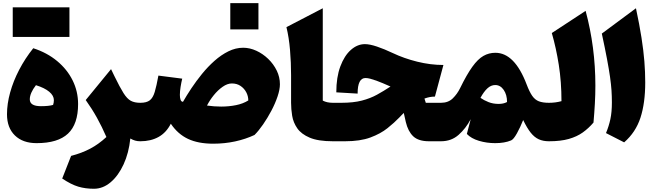

<svg xmlns="http://www.w3.org/2000/svg" viewBox="-20 -877 4087 1192"><path d="M207 11.7Q121.6 11.7 72.5 -36.1Q23.4 -84 23.4 -167.5Q23.4 -232.4 43 -303Q62.5 -373.5 99.1 -443.8Q135.7 -514.2 186.5 -577.6Q272.5 -549.8 334.7 -498Q397 -446.3 430.9 -377.9Q464.8 -309.6 464.8 -231Q464.8 -106.4 402.1 -47.4Q339.4 11.7 207 11.7ZM203.1 -348.1Q165 -298.8 165 -260.3Q165 -217.8 233.9 -217.8Q283.2 -217.8 309.6 -225.6Q314.5 -240.2 314.5 -255.4Q314.5 -283.2 285.6 -307.4Q256.8 -331.5 203.1 -348.1ZM59.1 -647.5V-831.5H411.1V-647.5Z M669.4 -447.8 690.9 -403.3Q724.1 -335 746.6 -299.3Q769 -263.7 792.2 -251.2Q815.4 -238.8 850.6 -238.8H851.1V0H850.6Q833 0 818.8 -4.2Q804.7 -8.3 789.1 -17.1Q779.8 72.8 747.3 143.3Q714.8 213.9 667 254.4Q619.1 294.9 563 294.9Q509.8 294.9 465.8 281.7Q421.9 268.6 366.2 231.4L421.4 90.8Q488.8 73.2 541 45.4Q593.3 17.6 640.6 -26.4Q612.8 -90.3 582 -145.8Q551.3 -201.2 512.2 -255.9Z M1489.7 -580.6Q1530.8 -580.6 1571.3 -562Q1611.8 -543.5 1645 -511.5Q1678.2 -479.5 1698 -439Q1717.8 -398.4 1717.8 -354Q1717.8 -321.3 1703.1 -277.8Q1688.5 -234.4 1664.6 -189.2Q1640.6 -144 1613.3 -104.5Q1585.9 -64.9 1560.1 -39.1Q1504.9 -13.2 1439.7 1Q1374.5 15.1 1303.7 15.1Q1210.9 15.1 1147.5 -14.6Q1084 -44.4 1040.5 -108.9Q1012.2 -53.2 964.1 -26.6Q916 0 851.1 0Q839.4 0 833.5 -8.3Q827.6 -16.6 827.6 -41V-197.8Q827.6 -222.2 833.5 -230.5Q839.4 -238.8 851.1 -238.8Q890.1 -238.8 909.9 -254.2Q929.7 -269.5 940.7 -306.4Q951.7 -343.3 963.4 -407.7L1111.3 -388.7Q1105.5 -364.7 1101.1 -337.2Q1096.7 -309.6 1096.7 -287.6Q1096.7 -269.5 1101.1 -257.3Q1105.5 -245.1 1116.2 -245.1Q1138.2 -283.7 1168.2 -328.9Q1198.2 -374 1234.4 -418.5Q1270.5 -462.9 1311.8 -499.5Q1353 -536.1 1397.9 -558.3Q1442.9 -580.6 1489.7 -580.6ZM1419.4 -358.9Q1391.6 -358.9 1362.1 -338.1Q1332.5 -317.4 1307.1 -285.9Q1281.7 -254.4 1265.1 -221.7Q1286.6 -218.8 1308.8 -217Q1331.1 -215.3 1353 -215.3Q1400.9 -215.3 1444.8 -224.1Q1488.8 -232.9 1521.5 -253.4Q1521.5 -280.3 1508.8 -304.2Q1496.1 -328.1 1473.4 -343.5Q1450.7 -358.9 1419.4 -358.9ZM1409.7 -857.4H1584.5V-694.3H1409.7Z M1983.9 -825.7V-252.4Q2009.8 -238.8 2046.4 -238.8H2046.9V0H2046.4Q1955.6 0 1903.1 -22.2Q1850.6 -44.4 1825.7 -80.3Q1800.8 -116.2 1793.9 -158Q1787.1 -199.7 1787.1 -238.8V-410.6Q1787.1 -489.3 1780.5 -567.1Q1773.9 -645 1758.3 -708.5Z M2404.3 -339.8Q2378.4 -351.1 2356.4 -360.6Q2334.5 -370.1 2315.9 -376.5Q2295.4 -383.8 2278.8 -388.2Q2262.2 -392.6 2249 -392.6Q2200.2 -392.6 2200.2 -295.9L2067.9 -303.7Q2067.9 -397.5 2092.8 -464.4Q2117.7 -531.2 2158.2 -567.1Q2198.7 -603 2245.6 -603Q2275.4 -603 2320.3 -587.9Q2365.2 -572.8 2418.9 -547.4Q2487.8 -514.6 2570.1 -494.1Q2652.3 -473.6 2732.9 -473.6L2680.2 -277.3Q2647.9 -277.3 2615.2 -265.1L2623.5 -238.8H2717.8V0H2643.6Q2577.6 0 2545.4 -30.8Q2513.2 -61.5 2499.5 -119.1L2486.8 -175.8Q2480 -168.9 2473.1 -162.1Q2466.3 -155.3 2460 -148.4Q2428.7 -115.7 2385.7 -81.3Q2342.8 -46.9 2279.5 -23.4Q2216.3 0 2123 0H2046.9Q2035.2 0 2029.3 -8.3Q2023.4 -16.6 2023.4 -41V-197.8Q2023.4 -222.2 2029.3 -230.5Q2035.2 -238.8 2046.9 -238.8H2099.1Q2173.3 -238.8 2226.1 -252.4Q2278.8 -266.1 2320.6 -289.1Q2362.3 -312 2404.3 -339.8Z M3055.2 -549.3Q3175.3 -549.3 3250 -351.6Q3267.1 -306.6 3284.2 -282Q3301.3 -257.3 3325.7 -248Q3350.1 -238.8 3388.2 -238.8H3388.7V0H3388.2Q3352.1 0 3325 -12.2Q3297.9 -24.4 3274.9 -53.2Q3252 -82 3228 -131.8Q3210.4 -87.4 3189.5 -49.6Q3168.5 -11.7 3153.3 -5.4Q3112.8 11.7 3054.2 11.7Q3002 11.7 2953.6 -2.7Q2905.3 -17.1 2878.4 -45.4L2902.3 -137.2Q2872.1 -79.6 2827.1 -39.8Q2782.2 0 2717.8 0Q2706.1 0 2700.2 -8.3Q2694.3 -16.6 2694.3 -41V-197.8Q2694.3 -222.2 2700.2 -230.5Q2706.1 -238.8 2717.8 -238.8Q2762.7 -238.8 2790.8 -266.1Q2818.8 -293.5 2836.4 -329.6Q2877.9 -414.6 2912.4 -462.4Q2946.8 -510.3 2981 -529.8Q3015.1 -549.3 3055.2 -549.3ZM3054.7 -349.1Q3028.3 -349.1 3005.9 -328.4Q2983.4 -307.6 2962.9 -269.5Q2984.4 -254.4 3012.7 -243.2Q3041 -231.9 3076.2 -231.9Q3089.8 -231.9 3103 -234.6Q3116.2 -237.3 3127.9 -243.7Q3127.9 -288.6 3107.2 -318.8Q3086.4 -349.1 3054.7 -349.1Z M3615.7 -809.6Q3676.3 -584.5 3676.3 -346.2Q3676.3 -290.5 3673.1 -233.2Q3669.9 -175.8 3664.6 -116.2Q3634.8 -81.1 3598.4 -54.9Q3562 -28.8 3511.5 -14.4Q3460.9 0 3388.7 0Q3377 0 3371.1 -8.3Q3365.2 -16.6 3365.2 -41V-197.8Q3365.2 -222.2 3371.1 -230.5Q3377 -238.8 3388.7 -238.8Q3428.7 -238.8 3465.8 -249Q3465.8 -368.7 3449.2 -474.1Q3432.6 -579.6 3405.8 -671.9Z M3928.2 -825.7Q3950.2 -723.1 3962.6 -643.1Q3975.1 -563 3980.5 -496.1Q3985.8 -429.2 3985.8 -365.2Q3985.8 -237.3 3956.3 -146.5Q3926.8 -55.7 3855 6.8L3742.2 -50.8Q3759.8 -92.8 3769.3 -136.7Q3778.8 -180.7 3778.8 -241.2Q3778.8 -278.8 3776.4 -315.9Q3773.9 -353 3767.3 -399.4Q3760.7 -445.8 3748.5 -510.7Q3736.3 -575.7 3716.3 -668.5Z"/></svg>

Font: Pinar-DS3-FD Black
Style: Regular
Weight: 900
Designer: Amin Abedi
Version: Version 3.000